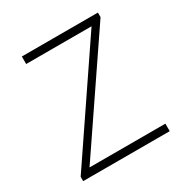

<svg xmlns="http://www.w3.org/2000/svg" viewBox="-130 -629 697 730"><g transform="rotate(-30 219.0 -263.5)"><path d="M29 0H409V-33H76L398 -507V-527H64V-494H351L29 -19Z"/></g></svg>

Font: Noto Sans Japanese Thin
Style: Regular
Weight: 100
Designer: Ryoko NISHIZUKA (kana & ideographs); Paul D. Hunt (Latin, Greek & Cyrillic); Wenlong ZHANG (bopomofo); Sandoll Communica
Foundry: Adobe Systems Incorporated
Version: Version 1.000;PS 1;hotconv 1.0.78;makeotf.lib2.5.61930